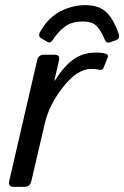

<svg xmlns="http://www.w3.org/2000/svg" viewBox="-20 -725 482 745"><path d="M439.9 -595.7Q447.2 -575.7 431.1 -569.8L407.7 -561Q392.5 -555.7 386.2 -571.8Q373 -604.5 355.9 -623Q338.8 -641.6 301.2 -641.6Q257.3 -641.6 230.7 -620.8Q204.1 -600.1 185 -570.3Q175.7 -555.2 162.6 -563L140.6 -576.2Q125.4 -585 136.7 -603Q167.9 -657.7 215.1 -681.4Q262.2 -705.1 310.5 -705.1Q362.3 -705.1 390.6 -679.7Q418.9 -654.3 439.9 -595.7ZM32.7 0Q10.7 0 15.6 -22L124 -490.7Q128.9 -512.7 150.9 -512.7H191.9Q213.9 -512.7 209 -490.7L190.9 -412.6H192.9Q228 -467.8 264.9 -494.4Q301.8 -521 352.1 -521Q380.9 -521 392.6 -515.6Q401.9 -511.7 397.5 -501L381.3 -460.9Q377.9 -452.1 367.2 -454.1Q350.6 -457.5 333.5 -457.5Q280.3 -457.5 225.6 -388.4Q170.9 -319.3 153.8 -246.1L101.6 -22Q96.7 0 74.7 0Z"/></svg>

Font: Istok
Style: Italic
Weight: 500
Italic angle: -13°
Designer: Andrey V. Panov
Foundry: Andrey V. Panov
Version: Version 1.0.3